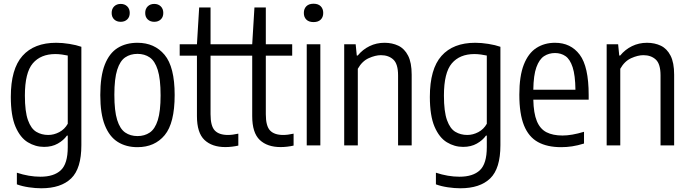

<svg xmlns="http://www.w3.org/2000/svg" viewBox="-20 -780 3696 1030"><path d="M201.5 230Q170.5 230 134.8 224.8Q99 219.5 70.5 209V146.5Q135.5 168 197 168Q269.5 168 306.5 133Q343.5 98 343.5 9.5V-52.5H339Q321.5 -27.5 290.2 -9.8Q259 8 216.5 8Q170 8 129.2 -16.8Q88.5 -41.5 63.2 -100.2Q38 -159 38 -260.5Q38 -410 100.5 -480.2Q163 -550.5 281.5 -550.5Q315 -550.5 352.2 -544.5Q389.5 -538.5 416.5 -529V-1Q416.5 124 361.8 177Q307 230 201.5 230ZM239 -56Q269 -56 298 -71.2Q327 -86.5 343.5 -116V-482Q330.5 -485 312 -487.5Q293.5 -490 277 -490Q198.5 -490 156 -440.2Q113.5 -390.5 113.5 -267.5Q113.5 -181.5 130 -135.5Q146.5 -89.5 174.8 -72.8Q203 -56 239 -56Z M717.5 9.5Q656.5 9.5 611.8 -18.5Q567 -46.5 542.5 -108Q518 -169.5 518 -270Q518 -371.5 542.2 -433.2Q566.5 -495 611.2 -522.8Q656 -550.5 717.5 -550.5Q809 -550.5 863 -485.8Q917 -421 917 -270.5Q917 -119.5 863.5 -55Q810 9.5 717.5 9.5ZM717.5 -50Q755.5 -50 783.5 -69Q811.5 -88 826.5 -135.5Q841.5 -183 841.5 -268.5Q841.5 -356.5 826.2 -404.8Q811 -453 783.2 -472Q755.5 -491 717.5 -491Q679.5 -491 651.8 -472.2Q624 -453.5 608.8 -405.8Q593.5 -358 593.5 -272Q593.5 -185 608.5 -136.8Q623.5 -88.5 651.5 -69.2Q679.5 -50 717.5 -50ZM807.5 -663Q786 -663 772.5 -675.8Q759 -688.5 759 -710.5Q759 -732.5 772.5 -745.8Q786 -759 807.5 -759Q829 -759 842.5 -745.8Q856 -732.5 856 -710.5Q856 -688.5 842.5 -675.8Q829 -663 807.5 -663ZM627.5 -663Q606 -663 592.5 -675.8Q579 -688.5 579 -710.5Q579 -732.5 592.5 -745.8Q606 -759 627.5 -759Q649 -759 662.5 -745.8Q676 -732.5 676 -710.5Q676 -688.5 662.5 -675.8Q649 -663 627.5 -663Z M1189 9Q1117.5 9 1077 -29.2Q1036.5 -67.5 1036.5 -157V-481.5H944V-542.5H1036.5L1048.5 -740H1109.5V-542.5H1251V-481.5H1109.5V-167Q1109.5 -104 1132.2 -80Q1155 -56 1203 -56Q1227 -56 1258.5 -63V1Q1243.5 4.5 1224.8 6.8Q1206 9 1189 9Z M1485.5 9Q1414 9 1373.5 -29.2Q1333 -67.5 1333 -157V-481.5H1240.5V-542.5H1333L1345 -740H1406V-542.5H1547.5V-481.5H1406V-167Q1406 -104 1428.8 -80Q1451.5 -56 1499.5 -56Q1523.5 -56 1555 -63V1Q1540 4.5 1521.2 6.8Q1502.5 9 1485.5 9Z M1625.5 0V-542.5H1698.5V0ZM1662 -661.5Q1637 -661.5 1623.5 -674.8Q1610 -688 1610 -710.5Q1610 -733 1623.5 -746.5Q1637 -760 1662 -760Q1687 -760 1700.5 -746.5Q1714 -733 1714 -710.5Q1714 -688 1700.5 -674.8Q1687 -661.5 1662 -661.5Z M1826.5 0V-542.5H1888L1894 -482H1899Q1925.5 -514.5 1962.5 -532.5Q1999.5 -550.5 2043 -550.5Q2084 -550.5 2117 -534.8Q2150 -519 2169.2 -481.5Q2188.5 -444 2188.5 -379.5V0H2115.5V-375.5Q2115.5 -437 2090 -460.5Q2064.5 -484 2023.5 -484Q1994 -484 1958.2 -468Q1922.5 -452 1899.5 -411V0Z M2449.5 230Q2418.5 230 2382.8 224.8Q2347 219.5 2318.5 209V146.5Q2383.5 168 2445 168Q2517.5 168 2554.5 133Q2591.5 98 2591.5 9.5V-52.5H2587Q2569.5 -27.5 2538.2 -9.8Q2507 8 2464.5 8Q2418 8 2377.2 -16.8Q2336.5 -41.5 2311.2 -100.2Q2286 -159 2286 -260.5Q2286 -410 2348.5 -480.2Q2411 -550.5 2529.5 -550.5Q2563 -550.5 2600.2 -544.5Q2637.5 -538.5 2664.5 -529V-1Q2664.5 124 2609.8 177Q2555 230 2449.5 230ZM2487 -56Q2517 -56 2546 -71.2Q2575 -86.5 2591.5 -116V-482Q2578.5 -485 2560 -487.5Q2541.5 -490 2525 -490Q2446.5 -490 2404 -440.2Q2361.5 -390.5 2361.5 -267.5Q2361.5 -181.5 2378 -135.5Q2394.5 -89.5 2422.8 -72.8Q2451 -56 2487 -56Z M2990.5 9.5Q2915.5 9.5 2865.8 -18Q2816 -45.5 2791 -107.2Q2766 -169 2766 -272Q2766 -372 2790 -433.2Q2814 -494.5 2857.2 -522.5Q2900.5 -550.5 2957.5 -550.5Q3042 -550.5 3090 -486.5Q3138 -422.5 3138 -270.5V-245.5H2841Q2842.5 -172.5 2860 -130.2Q2877.5 -88 2911.8 -70.5Q2946 -53 2998 -53Q3046.5 -53 3113 -73V-10Q3079 0.5 3049.5 5Q3020 9.5 2990.5 9.5ZM2957.5 -495.5Q2924.5 -495.5 2898.8 -478.8Q2873 -462 2857.5 -419.2Q2842 -376.5 2841 -298.5H3067Q3066 -376.5 3052 -419.2Q3038 -462 3013.8 -478.8Q2989.5 -495.5 2957.5 -495.5Z M3234.5 0V-542.5H3296L3302 -482H3307Q3333.5 -514.5 3370.5 -532.5Q3407.5 -550.5 3451 -550.5Q3492 -550.5 3525 -534.8Q3558 -519 3577.2 -481.5Q3596.5 -444 3596.5 -379.5V0H3523.5V-375.5Q3523.5 -437 3498 -460.5Q3472.5 -484 3431.5 -484Q3402 -484 3366.2 -468Q3330.5 -452 3307.5 -411V0Z"/></svg>

Font: Encode Sans Condensed
Style: Regular
Weight: 400
Width: 3
Designer: Multiple Designers
Foundry: Impallari Type
Version: Version 3.000; ttfautohint (v1.8.3) -l 8 -r 50 -G 200 -x 14 